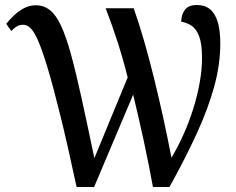

<svg xmlns="http://www.w3.org/2000/svg" viewBox="-20 -747 942 767"><path d="M286 0Q249 -173 220 -290Q191 -407 169.5 -478Q148 -549 131.5 -586Q115 -623 101 -635.5Q87 -648 73 -648Q56 -648 44.5 -640Q33 -632 25 -623L5 -652Q18 -668 35.5 -685Q53 -702 75.5 -714Q98 -726 123 -726Q155 -726 179.5 -706.5Q204 -687 224 -644Q244 -601 263.5 -530Q283 -459 305.5 -356.5Q328 -254 357 -115L490 -438Q472 -510 450 -578.5Q428 -647 402 -714H514Q534 -658 554.5 -587.5Q575 -517 594.5 -438Q614 -359 632 -277Q650 -195 665 -117Q689 -157 711.5 -206.5Q734 -256 751 -309.5Q768 -363 777.5 -415.5Q787 -468 787 -516Q787 -572 775.5 -602Q764 -632 745 -644.5Q726 -657 704 -660Q704 -687 718 -707Q732 -727 767 -727Q798 -727 818.5 -710.5Q839 -694 849.5 -660Q860 -626 860 -573Q860 -491 836.5 -404Q813 -317 768 -218Q723 -119 657 0H591Q585 -33 575.5 -81.5Q566 -130 554.5 -183.5Q543 -237 531.5 -286Q520 -335 512 -369L356 0Z"/></svg>

Font: Noto Serif SemiCondensed
Style: Regular
Weight: 400
Width: 4
Designer: Monotype Design Team
Foundry: Monotype Imaging Inc.
Version: Version 2.013